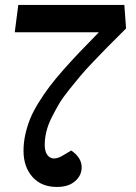

<svg xmlns="http://www.w3.org/2000/svg" viewBox="-20 -574 546 769"><path d="M74.2 29.8Q74.2 -2.9 81.5 -35.9Q88.9 -68.8 101.1 -98.9Q113.3 -128.9 134.8 -163.3Q156.2 -197.8 178.5 -227.3Q200.7 -256.8 235.1 -295.7Q269.5 -334.5 300.3 -366.7Q331.1 -398.9 376 -444.8H39.1L53.2 -554.2H478L484.9 -460Q477.1 -452.1 461.4 -436.5Q425.3 -400.9 406.7 -381.8Q388.2 -362.8 354.7 -327.9Q321.3 -293 302.5 -270.5Q283.7 -248 257.6 -215.6Q231.4 -183.1 216.6 -158Q201.7 -132.8 187 -103.5Q172.4 -74.2 165.8 -47.1Q159.2 -20 159.2 5.9Q159.2 42 178.5 55.2Q197.8 68.4 230 49.8L265.1 28.8Q307.1 57.1 307.1 96.2Q307.1 128.9 280.5 151.9Q253.9 174.8 208 174.8Q145.5 174.8 109.9 134.5Q74.2 94.2 74.2 29.8Z"/></svg>

Font: Literata Book
Style: Bold Italic
Weight: 700
Italic angle: -3°
Designer: Latin by Veronika Burian and Jose Scaglione. Greek by Irene Vlachou. Cyrillic by Vera Evstafieva
Foundry: TypeTogether
Version: Version 1.003;PS 001.003;hotconv 1.0.88;makeotf.lib2.5.64775